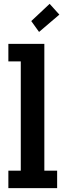

<svg xmlns="http://www.w3.org/2000/svg" viewBox="-20 -978 340 998"><path d="M23.5 0V-91H88V-659H23.5V-750H210.5V-91H277V0ZM183 -812 142.5 -868.5 238 -958 288.5 -902Z"/></svg>

Font: Trispace Condensed Medium
Style: Regular
Weight: 500
Width: 3
Designer: Tyler Finck
Foundry: Etcetera Type Company
Version: Version 1.210; ttfautohint (v1.8.3)